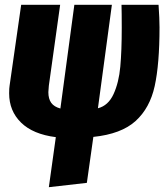

<svg xmlns="http://www.w3.org/2000/svg" viewBox="-20 -553 698 798"><path d="M368 16 341 207 183 225 212 17Q117 5 67.5 -43.5Q18 -92 18 -165Q18 -187 20 -198L68 -533H230L183 -197Q181 -177 181 -170Q181 -142 193 -125.5Q205 -109 231 -102L289 -533H445L387 -103Q430 -114 452 -162Q474 -210 480 -276Q486 -342 486 -437Q486 -502 485 -533H639Q643 -475 643 -439Q643 -287 623 -195.5Q603 -104 543.5 -50Q484 4 368 16Z"/></svg>

Font: Fira Sans Extra Condensed ExtraBold
Style: Italic
Weight: 800
Width: 3
Italic angle: -8°
Designer: Carrois Corporate & Edenspiekermann AG
Foundry: Carrois Corporate GbR & Edenspiekermann AG
Version: Version 4.203